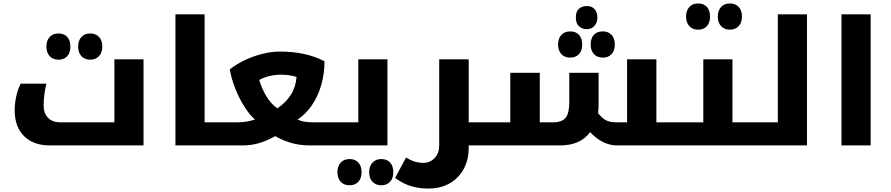

<svg xmlns="http://www.w3.org/2000/svg" viewBox="-20 -843 5167 1113"><path d="M319 -497Q286 -497 267.5 -518Q249 -539 249 -573Q249 -607 267.5 -628Q286 -649 319 -649Q352 -649 370 -628.5Q388 -608 388 -573Q388 -537 369.5 -517Q351 -497 319 -497ZM503 -497Q471 -497 452 -517.5Q433 -538 433 -573Q433 -608 452 -628.5Q471 -649 503 -649Q535 -649 554 -629Q573 -609 573 -573Q573 -537 553.5 -517Q534 -497 503 -497Z M268 0Q174 0 119.5 -54Q65 -108 65 -204Q65 -243 74.5 -285.5Q84 -328 100 -358H249Q233 -293 233 -231Q233 -186 258.5 -160Q284 -134 328 -134H643V-499H812V0Z M1289 -134Q1294 -134 1294 -130V-5Q1294 0 1289 0H997V-760H1166V-134Z M1777 0Q1714 0 1661.5 -16.5Q1609 -33 1576 -54Q1530 -28 1484 -14Q1438 0 1387 0H1279Q1274 0 1274 -5V-130Q1274 -134 1279 -134H1359Q1388 -134 1415 -139Q1442 -144 1458 -151Q1443 -163 1428 -181Q1413 -199 1398 -223Q1367 -271 1344 -329Q1321 -387 1312 -441Q1353 -473 1402.5 -496Q1452 -519 1504 -531.5Q1556 -544 1603 -544Q1678 -544 1741 -530.5Q1804 -517 1861 -488Q1861 -415 1842 -349.5Q1823 -284 1788 -233Q1753 -182 1705 -150Q1719 -143 1740 -138.5Q1761 -134 1792 -134H1897Q1902 -134 1902 -130V-5Q1902 0 1897 0ZM1588 -215Q1637 -248 1666 -293.5Q1695 -339 1699 -397Q1662 -410 1604 -410Q1570 -410 1534 -400Q1498 -390 1483 -379Q1498 -328 1525 -283.5Q1552 -239 1588 -215Z M2007 231Q1973 231 1954.5 210Q1936 189 1936 155Q1936 121 1954.5 100Q1973 79 2007 79Q2039 79 2057.5 99.5Q2076 120 2076 155Q2076 191 2057 211Q2038 231 2007 231ZM2191 231Q2158 231 2139 210.5Q2120 190 2120 155Q2120 121 2139 100Q2158 79 2191 79Q2223 79 2241.5 99.5Q2260 120 2260 155Q2260 191 2241 211Q2222 231 2191 231Z M1887 0Q1882 0 1882 -5V-130Q1882 -134 1887 -134H2057V-499H2226V0Z M2697 0V13Q2697 84 2667.5 137.5Q2638 191 2585.5 220.5Q2533 250 2462 250Q2413 250 2367.5 237.5Q2322 225 2270 189L2334 70Q2361 87 2384.5 94Q2408 101 2434 101Q2474 101 2500 72.5Q2526 44 2526 2V-499H2697V-134H2829Q2834 -134 2834 -130V-5Q2834 0 2829 0Z M3381 -674Q3354 -674 3336 -691Q3318 -708 3318 -741Q3318 -776 3336 -792Q3354 -808 3381 -808Q3410 -808 3426.5 -790.5Q3443 -773 3443 -741Q3443 -713 3426.5 -693.5Q3410 -674 3381 -674ZM3286 -509Q3252 -509 3233.5 -530Q3215 -551 3215 -585Q3215 -619 3233.5 -640Q3252 -661 3286 -661Q3318 -661 3336.5 -641Q3355 -621 3355 -585Q3355 -549 3336 -529Q3317 -509 3286 -509ZM3475 -509Q3442 -509 3423 -529.5Q3404 -550 3404 -585Q3404 -620 3422 -640.5Q3440 -661 3475 -661Q3506 -661 3525 -641Q3544 -621 3544 -585Q3544 -549 3525 -529Q3506 -509 3475 -509Z M3557 0Q3515 0 3475 -20Q3435 -40 3401 -77Q3371 -37 3327.5 -18.5Q3284 0 3227 0H2819Q2814 0 2814 -5V-130Q2814 -134 2819 -134H2938V-421H3109V-134H3186Q3237 -134 3258.5 -160Q3280 -186 3280 -250V-421H3450V-236Q3450 -208 3447 -187Q3471 -157 3493.5 -145.5Q3516 -134 3553 -134H3615V-499H3785V-134H3914Q3919 -134 3919 -130V-5Q3919 0 3914 0Z M4027 -671Q3994 -671 3975.5 -692Q3957 -713 3957 -747Q3957 -781 3975.5 -802Q3994 -823 4027 -823Q4060 -823 4078 -802.5Q4096 -782 4096 -747Q4096 -711 4077.5 -691Q4059 -671 4027 -671ZM4211 -671Q4179 -671 4160 -691.5Q4141 -712 4141 -747Q4141 -782 4160 -802.5Q4179 -823 4211 -823Q4243 -823 4262 -803Q4281 -783 4281 -747Q4281 -711 4261.5 -691Q4242 -671 4211 -671Z M3904 0Q3899 0 3899 -5V-130Q3899 -134 3904 -134H4057V-499H4226V-134H4376Q4381 -134 4381 -130V-5Q4381 0 4376 0Z M4366 0Q4361 0 4361 -5V-130Q4361 -134 4366 -134H4489V-760H4658V0Z M4858 -760H5027V0H4858Z"/></svg>

Font: Noto Kufi Arabic ExtraBold
Style: Regular
Weight: 800
Designer: Monotype Design Team, David Williams, Khaled Hosny
Foundry: Google LLC
Version: Version 2.109; ttfautohint (v1.8.4.7-5d5b)